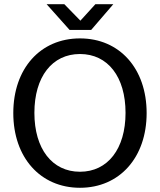

<svg xmlns="http://www.w3.org/2000/svg" viewBox="-20 -876 758 910"><path d="M359 14C547 14 675 -130 675 -340C675 -551 547 -694 359 -694C171 -694 43 -551 43 -340C43 -130 171 14 359 14ZM359 -62C227 -62 143 -171 143 -341C143 -512 227 -620 359 -620C491 -620 575 -512 575 -341C575 -171 491 -62 359 -62ZM310 -734H412L517 -856H432L361 -778L285 -856H201Z"/></svg>

Font: Ronzino
Style: Regular
Weight: 400
Designer: Nunzio Mazzaferro
Foundry: Collletttivo
Version: Version 1.000;Glyphs 3.3 (3337)